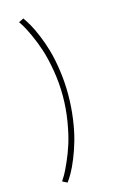

<svg xmlns="http://www.w3.org/2000/svg" viewBox="-148 -864 746 1143"><g transform="rotate(-15 225.0 -293.0)"><path d="M120 213 90 198Q98.5 185.5 110.5 165Q122.5 144.5 144.2 95.8Q166 47 183 -6.2Q200 -59.5 213 -137.2Q226 -215 226 -294Q226 -374 212.5 -452.8Q199 -531.5 181.2 -585.2Q163.5 -639 141.5 -686.8Q119.5 -734.5 107.2 -754.5Q95 -774.5 88 -784L118 -799Q133.5 -777.5 150 -748.8Q166.5 -720 186.8 -671.8Q207 -623.5 222.5 -569.8Q238 -516 248.5 -443Q259 -370 259 -294Q259 -218 248.8 -144.8Q238.5 -71.5 223.2 -17.5Q208 36.5 188.2 85Q168.5 133.5 152 162.8Q135.5 192 120 213Z"/></g></svg>

Font: League Mono Condensed Thin
Style: Regular
Weight: 100
Width: 1
Designer: Tyler Finck
Foundry: The League of Moveable Type / Tyler Finck
Version: Version 2.210